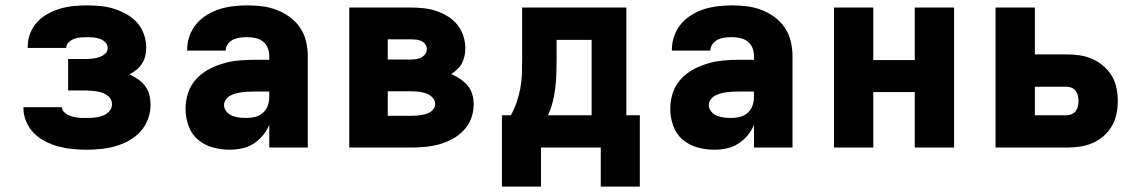

<svg xmlns="http://www.w3.org/2000/svg" viewBox="-20 -548 4240 713"><path d="M303 8Q277 8 250.5 5.5Q224 3 199 -3.5Q174 -10 150 -22Q126 -34 107.5 -52Q89 -70 78 -95Q67 -120 67 -146V-150H210Q210 -141 216.5 -133.5Q223 -126 231 -122Q239 -118 248 -115.5Q257 -113 266 -111.5Q275 -110 284.5 -110Q294 -110 303 -110Q318 -110 332.5 -111.5Q347 -113 361 -118Q375 -123 385.5 -134.5Q396 -146 396 -161Q396 -171 391 -180Q386 -189 377.5 -194.5Q369 -200 359.5 -203.5Q350 -207 340 -208.5Q330 -210 320 -211Q310 -212 300 -212H233V-329H300Q312 -329 324.5 -330.5Q337 -332 349 -336Q361 -340 370.5 -348.5Q380 -357 380 -370Q380 -382 371 -391Q362 -400 350.5 -404Q339 -408 327 -409Q315 -410 303 -410Q291 -410 279 -409Q267 -408 256 -404Q245 -400 235.5 -391.5Q226 -383 226 -371V-370H83V-376Q83 -401 92.5 -425Q102 -449 119 -467Q136 -485 158 -497Q180 -509 204 -516Q228 -523 253 -525.5Q278 -528 303 -528Q328 -528 353.5 -525.5Q379 -523 403 -515.5Q427 -508 449.5 -495.5Q472 -483 489 -464Q506 -445 514.5 -420.5Q523 -396 523 -371Q523 -356 519.5 -340.5Q516 -325 507.5 -312Q499 -299 487 -289Q475 -279 461 -272Q478 -264 493 -253.5Q508 -243 519 -228.5Q530 -214 534.5 -196Q539 -178 539 -159Q539 -132 529.5 -106Q520 -80 502 -60Q484 -40 460 -26.5Q436 -13 410 -5.5Q384 2 357 5Q330 8 303 8Z M833 8Q801 8 770 -0.5Q739 -9 715 -29.5Q691 -50 680 -81Q669 -112 669 -143Q669 -173 678 -201.5Q687 -230 706.5 -252Q726 -274 752 -288.5Q778 -303 806 -311.5Q834 -320 863.5 -323Q893 -326 922 -326H980V-339Q980 -355 974.5 -369.5Q969 -384 957 -393.5Q945 -403 929.5 -406.5Q914 -410 899 -410Q886 -410 872.5 -408.5Q859 -407 847 -401.5Q835 -396 826.5 -385Q818 -374 818 -361V-360H675V-364Q675 -390 684 -415Q693 -440 709.5 -459.5Q726 -479 749 -493Q772 -507 796.5 -514.5Q821 -522 847 -525Q873 -528 899 -528Q927 -528 954.5 -524.5Q982 -521 1008 -511Q1034 -501 1056.5 -484.5Q1079 -468 1094.5 -445Q1110 -422 1116.5 -394.5Q1123 -367 1123 -339V0H980V-84Q971 -63 956 -45Q941 -27 921.5 -14.5Q902 -2 879 3Q856 8 833 8ZM895 -110Q912 -110 928 -114Q944 -118 956.5 -129Q969 -140 974.5 -156Q980 -172 980 -189V-208H922Q911 -208 900 -207.5Q889 -207 878 -205.5Q867 -204 856 -201Q845 -198 835.5 -193Q826 -188 819 -178.5Q812 -169 812 -158Q812 -145 821 -134Q830 -123 842.5 -118Q855 -113 868.5 -111.5Q882 -110 895 -110Z M1506 0H1277V-520H1506Q1529 -520 1553 -517.5Q1577 -515 1599.5 -507.5Q1622 -500 1642.5 -487.5Q1663 -475 1678 -456.5Q1693 -438 1700.5 -415Q1708 -392 1708 -368Q1708 -354 1705 -340Q1702 -326 1695.5 -313.5Q1689 -301 1678.5 -291Q1668 -281 1656 -273Q1674 -265 1689.5 -254.5Q1705 -244 1717 -229.5Q1729 -215 1734 -197Q1739 -179 1739 -160Q1739 -133 1729.5 -108Q1720 -83 1701.5 -63.5Q1683 -44 1659.5 -31.5Q1636 -19 1610.5 -12Q1585 -5 1558.5 -2.5Q1532 0 1506 0ZM1420 -327H1506Q1516 -327 1526 -328.5Q1536 -330 1544.5 -334.5Q1553 -339 1559 -347.5Q1565 -356 1565 -366Q1565 -376 1559 -384Q1553 -392 1544 -396Q1535 -400 1525 -401Q1515 -402 1506 -402H1420ZM1420 -118H1506Q1515 -118 1524.5 -118.5Q1534 -119 1543 -120.5Q1552 -122 1561 -124.5Q1570 -127 1578 -132Q1586 -137 1591 -145Q1596 -153 1596 -162Q1596 -176 1585.5 -186.5Q1575 -197 1561.5 -201.5Q1548 -206 1534 -207.5Q1520 -209 1506 -209H1420Z M1844 145V-120H1877Q1890 -143 1898.5 -168Q1907 -193 1912 -219Q1917 -245 1918 -271.5Q1919 -298 1919 -325V-520H2306V-120H2356V145H2211V0H1989V145ZM2177 -120V-400H2047V-325Q2047 -299 2046 -272.5Q2045 -246 2042 -220.5Q2039 -195 2032.5 -169.5Q2026 -144 2015 -120Z M2633 8Q2601 8 2570 -0.5Q2539 -9 2515 -29.5Q2491 -50 2480 -81Q2469 -112 2469 -143Q2469 -173 2478 -201.5Q2487 -230 2506.5 -252Q2526 -274 2552 -288.5Q2578 -303 2606 -311.5Q2634 -320 2663.5 -323Q2693 -326 2722 -326H2780V-339Q2780 -355 2774.5 -369.5Q2769 -384 2757 -393.5Q2745 -403 2729.5 -406.5Q2714 -410 2699 -410Q2686 -410 2672.5 -408.5Q2659 -407 2647 -401.5Q2635 -396 2626.5 -385Q2618 -374 2618 -361V-360H2475V-364Q2475 -390 2484 -415Q2493 -440 2509.5 -459.5Q2526 -479 2549 -493Q2572 -507 2596.5 -514.5Q2621 -522 2647 -525Q2673 -528 2699 -528Q2727 -528 2754.5 -524.5Q2782 -521 2808 -511Q2834 -501 2856.5 -484.5Q2879 -468 2894.5 -445Q2910 -422 2916.5 -394.5Q2923 -367 2923 -339V0H2780V-84Q2771 -63 2756 -45Q2741 -27 2721.5 -14.5Q2702 -2 2679 3Q2656 8 2633 8ZM2695 -110Q2712 -110 2728 -114Q2744 -118 2756.5 -129Q2769 -140 2774.5 -156Q2780 -172 2780 -189V-208H2722Q2711 -208 2700 -207.5Q2689 -207 2678 -205.5Q2667 -204 2656 -201Q2645 -198 2635.5 -193Q2626 -188 2619 -178.5Q2612 -169 2612 -158Q2612 -145 2621 -134Q2630 -123 2642.5 -118Q2655 -113 2668.5 -111.5Q2682 -110 2695 -110Z M3077 0V-520H3223V-325H3377V-520H3523V0H3377V-206H3223V0Z M3677 0V-520H3823V-346H3941Q3965 -346 3989.5 -342.5Q4014 -339 4036.5 -329Q4059 -319 4077.5 -303Q4096 -287 4108.5 -266.5Q4121 -246 4126 -221.5Q4131 -197 4131 -173Q4131 -149 4126 -124.5Q4121 -100 4108.5 -79Q4096 -58 4077.5 -42Q4059 -26 4036.5 -16.5Q4014 -7 3989.5 -3.5Q3965 0 3941 0ZM3941 -120Q3951 -120 3960 -124Q3969 -128 3975 -136Q3981 -144 3983 -153.5Q3985 -163 3985 -173Q3985 -183 3983 -192.5Q3981 -202 3975 -210Q3969 -218 3960 -222Q3951 -226 3941 -226H3823V-120Z"/></svg>

Font: Iosevka Heavy Extended
Style: Regular
Weight: 900
Width: 7
Monospace: yes
Designer: Belleve Invis
Foundry: Belleve Invis
Version: Version 32.5.0; ttfautohint (v1.8.4)